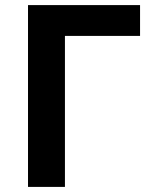

<svg xmlns="http://www.w3.org/2000/svg" viewBox="-20 -734 640 754"><path d="M90 0V-714H530V-593H235V0Z"/></svg>

Font: Noto Sans Mono
Style: Bold
Weight: 700
Designer: Monotype Design Team
Foundry: Monotype Imaging Inc.
Version: Version 2.014